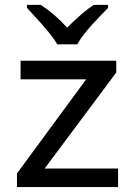

<svg xmlns="http://www.w3.org/2000/svg" viewBox="-20 -759 544 779"><path d="M459 0H48.8V-55.2L329.6 -437H63.5V-512.7H451.7V-464.8L161.1 -75.2H459ZM293.5 -579.1H212.4Q201.2 -599.1 176.3 -629.9Q151.4 -660.6 89.4 -727.1V-739.3H145.5Q201.2 -703.1 252.4 -647Q315.9 -710.4 360.4 -739.3H418.5V-727.1L386.2 -693.8Q315.9 -621.6 293.5 -579.1Z"/></svg>

Font: Cadman
Style: Regular
Weight: 400
Designer: Paul James MIller
Foundry: High-Logic / Made with FontCreator
Version: Version 2.114;March 28, 2021;FontCreator 13.0.0.2683 64-bit